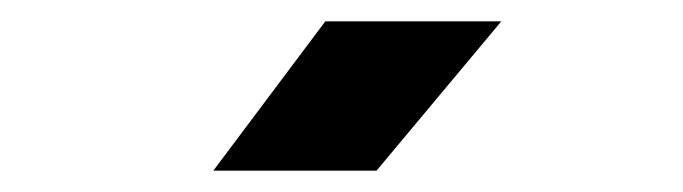

<svg xmlns="http://www.w3.org/2000/svg" viewBox="-20 -805 640 180"><path d="M180 -645H333L450 -785H285Z"/></svg>

Font: JetBrains Mono ExtraBold
Style: Regular
Weight: 800
Monospace: yes
Designer: Philipp Nurullin, Konstantin Bulenkov
Foundry: JetBrains
Version: Version 2.305